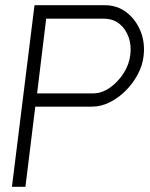

<svg xmlns="http://www.w3.org/2000/svg" viewBox="-20 -720 578 740"><path d="M26 0 113 -700H383Q432 -700 468 -672Q504 -644 522 -599Q540 -554 533 -501Q529 -467 510.5 -432.5Q492 -398 464.5 -370.5Q437 -343 403.5 -326Q370 -309 334 -309H116L78 0ZM123 -360H338Q372 -360 403.5 -382Q435 -404 456.5 -438Q478 -472 482 -507Q487 -544 476 -576Q465 -608 440.5 -628Q416 -648 379 -648H158Z"/></svg>

Font: Kulim Park ExtraLight
Style: Italic
Weight: 275
Italic angle: -8°
Designer: Noponies / Dale Sattler
Foundry: Noponies
Version: Version 1.000; ttfautohint (v1.8.3)